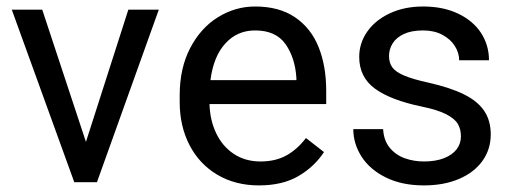

<svg xmlns="http://www.w3.org/2000/svg" viewBox="-20 -558 1572 588"><path d="M466.3 -528.3 276.9 0H215.3H207.5L16.1 -528.3H109.4L243.2 -123.5L373 -528.3Z M979 -239.3H621.6Q623 -189.9 642.1 -149.9Q661.1 -109.9 696 -86.7Q731 -63.5 777.8 -63.5Q823.7 -63.5 857.2 -82Q890.6 -100.6 917 -135.3L972.2 -92.3Q942.9 -47.4 894 -18.8Q845.2 9.8 772.9 9.8Q700.7 9.8 645.5 -22.9Q590.3 -55.7 560.3 -113.8Q530.3 -171.9 530.3 -245.6V-266.6Q530.3 -349.1 562.5 -410.9Q594.7 -472.7 647.7 -505.4Q700.7 -538.1 761.2 -538.1Q835 -538.1 883.5 -505.1Q932.1 -472.2 955.6 -414.1Q979 -356 979 -279.8ZM887.7 -319.3Q883.8 -381.3 854.2 -423.1Q824.7 -464.8 761.2 -464.8Q706.5 -464.8 670.2 -425Q633.8 -385.3 624.5 -312.5H887.7Z M1080.1 -383.8Q1080.1 -425.8 1104.5 -460.9Q1128.9 -496.1 1173.6 -517.1Q1218.3 -538.1 1275.9 -538.1Q1337.4 -538.1 1383.3 -516.1Q1429.2 -494.1 1453.4 -456.8Q1477.5 -419.4 1477.5 -373.5H1386.2Q1386.2 -396 1373 -417Q1359.9 -438 1334.7 -451.4Q1309.6 -464.8 1275.9 -464.8Q1240.2 -464.8 1216.8 -453.9Q1193.4 -442.9 1182.4 -425Q1171.4 -407.2 1171.4 -386.7Q1171.4 -365.7 1181.4 -351.8Q1191.4 -337.9 1217.5 -326.7Q1243.7 -315.4 1293 -304.7Q1359.4 -289.6 1400.9 -269Q1442.4 -248.5 1462.6 -218.8Q1482.9 -189 1482.9 -146.5Q1482.9 -100.6 1457.5 -65.2Q1432.1 -29.8 1385.7 -10Q1339.4 9.8 1278.3 9.8Q1210.9 9.8 1161.9 -14.4Q1112.8 -38.6 1087.4 -78.1Q1062 -117.7 1062 -162.6H1153.3Q1155.3 -127.4 1173.8 -105.2Q1192.4 -83 1220 -73.2Q1247.6 -63.5 1278.3 -63.5Q1314 -63.5 1339.6 -73.5Q1365.2 -83.5 1378.4 -100.8Q1391.6 -118.2 1391.6 -140.1Q1391.6 -162.1 1382.3 -178.2Q1373 -194.3 1346.7 -208Q1320.3 -221.7 1270.5 -231.9Q1176.3 -251.5 1128.2 -286.6Q1080.1 -321.8 1080.1 -383.8Z"/></svg>

Font: Heebo
Style: Regular
Weight: 400
Designer: Oded Ezer
Foundry: Meir Sadan
Version: Version 2.001; ttfautohint (v1.5.14-ce02) -l 8 -r 50 -G 200 